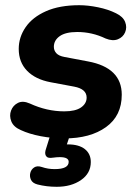

<svg xmlns="http://www.w3.org/2000/svg" viewBox="-20 -521 532 738"><path d="M228 11Q181 11 136.5 2.5Q92 -6 60 -21Q32 -33 23.5 -54.5Q15 -76 22.5 -96Q30 -116 49 -125.5Q68 -135 95 -123Q160 -93 227 -93Q270 -93 291.5 -108Q313 -123 313 -146Q313 -179 265 -188L174 -205Q116 -216 84 -249Q52 -282 52 -333Q52 -378 78.5 -416.5Q105 -455 157 -478Q209 -501 285 -501Q318 -501 357 -493Q396 -485 426 -470Q453 -457 461 -436.5Q469 -416 461 -397Q453 -378 433 -370Q413 -362 386 -373Q334 -398 277 -398Q232 -398 209.5 -382Q187 -366 187 -341Q187 -327 196.5 -316.5Q206 -306 228 -302L318 -285Q448 -261 448 -157Q448 -76 387.5 -32.5Q327 11 228 11ZM198 197Q159 197 124 188Q105 183 99 170Q93 157 96.5 143.5Q100 130 111.5 122.5Q123 115 141 121Q164 129 190 129Q244 129 244 101Q244 83 210 83Q198 83 184 85Q165 88 159 81Q151 73 155 57L179 -20H255L237 34H241Q283 34 306 52Q329 70 329 102Q329 145 291.5 171Q254 197 198 197Z"/></svg>

Font: Nunito ExtraBold
Style: Italic
Weight: 800
Italic angle: -9°
Designer: Vernon Adams
Foundry: Vernon Adams
Version: Version 3.601; ttfautohint (v1.8.2.53-6de2)